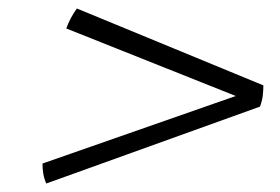

<svg xmlns="http://www.w3.org/2000/svg" viewBox="-20 -611 660 452"><path d="M600 -410Q600 -397 598.5 -385Q597 -373 592 -360L89 -179Q84 -190 82 -201.5Q80 -213 80 -226L535 -385L136 -544Q145 -569 161 -591Z"/></svg>

Font: Poltawski Nowy Medium
Style: Italic
Weight: 500
Italic angle: -12°
Version: Version 1.001;gftools[0.9.25]